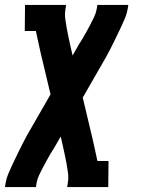

<svg xmlns="http://www.w3.org/2000/svg" viewBox="-50 -540 570 775"><path d="M-30 215 -27 197Q-24 180 -17.5 164Q-11 148 -3.5 132Q4 116 11.5 100.5Q19 85 26.5 69.5Q34 54 42 38.5Q50 23 58 8L154 -159L114 -327Q109 -348 104.5 -370Q100 -392 95 -414V-415H50L51 -520H217L214 -502Q211 -482 213.5 -463Q216 -444 219.5 -425Q223 -406 227 -387.5Q231 -369 235 -351L243 -316L271 -365Q274 -369 276.5 -373Q279 -377 281 -381L282 -382Q290 -396 298.5 -411Q307 -426 314.5 -440.5Q322 -455 329.5 -470.5Q337 -486 340 -502L343 -520H468L465 -502Q462 -485 455.5 -469Q449 -453 441.5 -437Q434 -421 426.5 -405.5Q419 -390 411.5 -374.5Q404 -359 396 -343.5Q388 -328 380 -313L284 -146L324 22Q329 43 333.5 65Q338 87 343 109V110H388L387 215H221L224 197Q227 177 224.5 158Q222 139 218.5 120Q215 101 211 82.5Q207 64 203 46L195 11L167 60Q164 64 161.5 68Q159 72 157 76L156 77Q148 91 139.5 106Q131 121 123.5 135.5Q116 150 108.5 165.5Q101 181 98 197L95 215Z"/></svg>

Font: Iosevka Curly Slab Extrabold
Style: Italic
Weight: 800
Italic angle: -9°
Monospace: yes
Designer: Belleve Invis
Foundry: Belleve Invis
Version: Version 22.1.2; ttfautohint (v1.8.4)